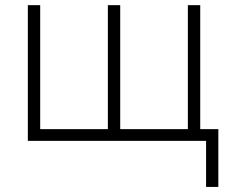

<svg xmlns="http://www.w3.org/2000/svg" viewBox="-20 -551 898 751"><path d="M88.9 0V-530.8H137.2V-45.9H401.9V-530.8H450.2V-45.9H714.8V-530.8H763.2V-45.9H834V180.2H786.1V0Z"/></svg>

Font: Open Sans Light
Style: Regular
Weight: 300
Foundry: Ascender Corporation
Version: Version 1.10